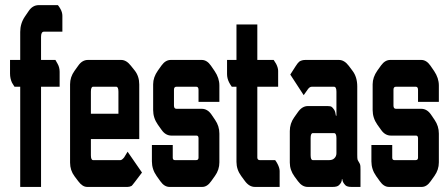

<svg xmlns="http://www.w3.org/2000/svg" viewBox="-20 -736 1765 756"><path d="M59.6 -394.5H37.1Q31.2 -404.3 27.3 -410.2Q19.5 -426.8 19.5 -446.3V-500H59.6V-610.4Q59.6 -643.6 78.1 -670.9L92.8 -692.4Q108.4 -715.8 132.8 -715.8H208Q212.9 -710 217.8 -701.2Q225.6 -687.5 225.6 -673.8V-611.3H153.3Q141.6 -611.3 141.6 -590.8V-500H198.2Q198.2 -499 207 -484.4Q214.8 -470.7 214.8 -453.1V-394.5H141.6V0H59.6Z M482.4 -138.7 539.1 -56.6 511.7 -20.5Q499 -3.9 498 -3.9Q490.2 0 482.4 0H323.2Q304.7 0 288.1 -22.5L273.4 -42Q255.9 -65.4 255.9 -95.7V-404.3Q255.9 -432.6 273.4 -457L288.1 -477.5Q303.7 -500 326.2 -500H457Q477.5 -500 495.1 -477.5L510.7 -458Q528.3 -435.5 528.3 -403.3V-188.5H337.9V-125Q337.9 -105.5 346.7 -105.5H454.1Q460 -105.5 468.8 -116.2Q471.7 -120.1 482.4 -138.7ZM446.3 -288.1V-375Q446.3 -394.5 437.5 -394.5H346.7Q337.9 -394.5 337.9 -375V-288.1Z M774.4 -307.6Q796.9 -307.6 812.5 -285.2L827.1 -263.7Q843.8 -239.3 843.8 -210V-96.7Q843.8 -67.4 826.2 -43L811.5 -22.5Q795.9 0 776.4 0H647.5Q627 0 611.3 -22.5L596.7 -43Q578.1 -69.3 578.1 -100.6V-165H660.2Q660.2 -165 660.2 -115.2Q660.2 -105.5 668.9 -105.5Q668.9 -105.5 752 -105.5Q761.7 -105.5 761.7 -115.2V-191.4Q761.7 -202.1 753.9 -202.1H655.3Q631.8 -202.1 616.2 -224.6L601.6 -245.1Q583 -271.5 583 -302.7V-404.3Q583 -431.6 601.6 -458L616.2 -478.5Q631.8 -500 652.3 -500H774.4Q794.9 -500 810.5 -477.5L825.2 -456.1Q843.8 -428.7 843.8 -399.4V-335H761.7V-381.8Q761.7 -394.5 752.9 -394.5H674.8Q665 -394.5 665 -382.8V-320.3Q665 -307.6 674.8 -307.6Z M993.2 -639.6V-500H1057.6Q1061.5 -494.1 1067.4 -484.4Q1075.2 -468.8 1075.2 -457V-394.5H993.2V-115.2Q993.2 -111.3 995.6 -108.4Q998 -105.5 1002.9 -105.5H1063.5Q1069.3 -97.7 1073.2 -89.8Q1081.1 -74.2 1081.1 -62.5V0H983.4Q960.9 0 943.4 -24.4L929.7 -43Q911.1 -68.4 911.1 -98.6V-394.5H892.6Q885.7 -404.3 881.8 -412.1Q874 -427.7 874 -444.3V-500H911.1V-639.6Z M1203.1 -192.4V-125Q1203.1 -105.5 1211.9 -105.5H1275.4Q1289.1 -105.5 1295.9 -112.3Q1304.7 -120.1 1304.7 -132.8V-192.4Q1304.7 -211.9 1294.9 -211.9H1211.9Q1203.1 -211.9 1203.1 -192.4ZM1191.4 0Q1169.9 0 1153.3 -22.5L1139.6 -41Q1121.1 -66.4 1121.1 -95.7V-219.7Q1121.1 -250 1138.7 -274.4L1153.3 -294.9Q1169.9 -318.4 1192.4 -318.4H1269.5Q1281.2 -318.4 1285.6 -315.4Q1290 -312.5 1295.9 -303.7Q1300.8 -295.9 1302.7 -280.3H1304.7V-375Q1304.7 -394.5 1294.9 -394.5H1208Q1199.2 -394.5 1192.4 -384.8L1175.8 -361.3L1123 -442.4L1143.6 -474.6Q1152.3 -488.3 1158.2 -493.2Q1168 -500 1182.6 -500H1314.5Q1335.9 -500 1353.5 -476.6L1368.2 -457Q1386.7 -432.6 1386.7 -395.5V-127Q1386.7 -112.3 1387.7 -108.4Q1388.7 -104.5 1393.1 -97.7Q1397.5 -90.8 1398.4 -86.4Q1399.4 -82 1399.4 -68.4V0H1364.3Q1347.7 0 1340.8 -5.9Q1328.1 -18.6 1328.1 -30.3H1326.2Q1326.2 -16.6 1313.5 -5.9Q1306.6 0 1290 0Z M1638.7 -307.6Q1661.1 -307.6 1676.8 -285.2L1691.4 -263.7Q1708 -239.3 1708 -210V-96.7Q1708 -67.4 1690.4 -43L1675.8 -22.5Q1660.2 0 1640.6 0H1511.7Q1491.2 0 1475.6 -22.5L1460.9 -43Q1442.4 -69.3 1442.4 -100.6V-165H1524.4Q1524.4 -165 1524.4 -115.2Q1524.4 -105.5 1533.2 -105.5Q1533.2 -105.5 1616.2 -105.5Q1626 -105.5 1626 -115.2V-191.4Q1626 -202.1 1618.2 -202.1H1519.5Q1496.1 -202.1 1480.5 -224.6L1465.8 -245.1Q1447.3 -271.5 1447.3 -302.7V-404.3Q1447.3 -431.6 1465.8 -458L1480.5 -478.5Q1496.1 -500 1516.6 -500H1638.7Q1659.2 -500 1674.8 -477.5L1689.5 -456.1Q1708 -428.7 1708 -399.4V-335H1626V-381.8Q1626 -394.5 1617.2 -394.5H1539.1Q1529.3 -394.5 1529.3 -382.8V-320.3Q1529.3 -307.6 1539.1 -307.6Z"/></svg>

Font: Vancouver Drive
Style: Bold
Weight: 700
Designer: Valery Zaveryaev
Foundry: Cyreal (www.cyreal.org)
Version: Version 1.01